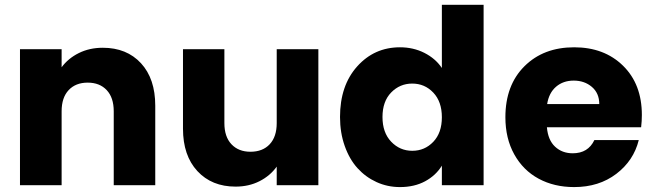

<svg xmlns="http://www.w3.org/2000/svg" viewBox="-20 -760 2682 788"><path d="M446.8 0V-303.2Q446.8 -359.4 418 -390.1Q389.2 -420.9 339.8 -420.9Q290.5 -420.9 261.7 -390.1Q232.9 -359.4 232.9 -303.2V0H62V-558.1H232.9V-483.9Q259.8 -520.5 303.5 -542.2Q347.2 -564 401.9 -564Q500 -564 558.6 -500.5Q617.2 -437 617.2 -326.2V0Z M1286.6 -558.1V0H1115.7V-76.2Q1088.9 -38.6 1045.2 -16.4Q1001.5 5.9 946.8 5.9Q849.1 5.9 790 -57.9Q731 -121.6 731 -231.9V-558.1H900.9V-254.9Q900.9 -198.7 929.9 -168Q959 -137.2 1007.8 -137.2Q1058.1 -137.2 1086.9 -168Q1115.7 -198.7 1115.7 -254.9V-558.1Z M1375.5 -279.8Q1375.5 -408.7 1445.8 -487.3Q1516.1 -565.9 1621.6 -565.9Q1676.3 -565.9 1721.7 -543Q1767.1 -520 1793.5 -481V-740.2H1964.8V0H1793.5V-80.1Q1769 -40 1724.9 -16.1Q1680.7 7.8 1621.6 7.8Q1570.3 7.8 1525.4 -12.7Q1480.5 -33.2 1447.3 -69.8Q1414.1 -106.4 1394.8 -160.9Q1375.5 -215.3 1375.5 -279.8ZM1671.9 -417Q1621.1 -417 1585.4 -380.4Q1549.8 -343.8 1549.8 -279.8Q1549.8 -215.8 1585.4 -178.5Q1621.1 -141.1 1671.9 -141.1Q1723.1 -141.1 1758.3 -178Q1793.5 -214.8 1793.5 -278.8Q1793.5 -342.8 1758.3 -379.9Q1723.1 -417 1671.9 -417Z M2334.5 -429.2Q2291.5 -429.2 2262.2 -404.1Q2232.9 -378.9 2225.6 -333H2439.5Q2439.5 -377.4 2409.2 -403.3Q2378.9 -429.2 2334.5 -429.2ZM2601.6 -185.1Q2580.6 -100.6 2509.3 -46.4Q2438 7.8 2336.4 7.8Q2254.4 7.8 2190.7 -26.6Q2127 -61 2090.6 -126.5Q2054.2 -191.9 2054.2 -278.8Q2054.2 -410.2 2132.3 -488Q2210.4 -565.9 2336.4 -565.9Q2460 -565.9 2537.1 -490.2Q2614.3 -414.6 2614.3 -288.1Q2614.3 -263.7 2611.3 -237.8H2224.6Q2229 -185.1 2258.1 -158Q2287.1 -130.9 2330.6 -130.9Q2393.6 -130.9 2419.4 -185.1Z"/></svg>

Font: SVN-Poppins
Style: Bold
Weight: 700
Designer: Ninad Kale (Devanagari), Jonny Pinhorn (Latin)
Foundry: Indian Type Foundry
Version: Version 3.200;PS 1.000;hotconv 16.6.54;makeotf.lib2.5.65590